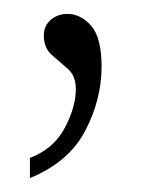

<svg xmlns="http://www.w3.org/2000/svg" viewBox="-20 -102 208 276"><path d="M23 125Q57 112 73 82Q89 52 89 26Q89 7 77.5 -3Q66 -13 54.5 -23Q43 -33 43 -51Q43 -65 53 -73.5Q63 -82 77 -82Q96 -82 111 -65Q126 -48 126 -6Q126 41 102.5 86Q79 131 23 154Z"/></svg>

Font: Noto Serif Myanmar ExtraCondensed ExtraLight
Style: Regular
Weight: 200
Width: 2
Designer: Ben Mitchell and the Monotype Design Team
Foundry: Monotype Imaging Inc.
Version: Version 2.106; ttfautohint (v1.8.4.7-5d5b)